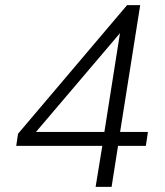

<svg xmlns="http://www.w3.org/2000/svg" viewBox="-20 -725 640 745"><path d="M351 0 377 -159H43L50 -206L473 -705H524L446 -213H554L546 -159H438L413 0ZM385 -213 451 -631H475L106 -197L108 -213Z"/></svg>

Font: Nunito Sans 12pt Light
Style: Italic
Weight: 300
Italic angle: -9°
Designer: Vernon Adams
Foundry: Vernon Adams
Version: Version 3.101;gftools[0.9.27]